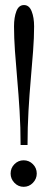

<svg xmlns="http://www.w3.org/2000/svg" viewBox="-20 -728 194 760"><path d="M61.5 -154Q61.5 -224 57.5 -289.2Q53.5 -354.5 48.2 -414Q43 -473.5 39.2 -526.2Q35.5 -579 35.5 -623.5Q35.5 -659 44.8 -683.5Q54 -708 75 -708Q95.5 -708 105.2 -683.5Q115 -659 115 -623.5Q115 -579 111 -526.2Q107 -473.5 101.8 -414Q96.5 -354.5 92.8 -289.2Q89 -224 89 -154ZM73.5 11.5Q52.5 11.5 37.2 -4.2Q22 -20 22 -41Q22 -63 37.2 -78.2Q52.5 -93.5 73.5 -93.5Q95 -93.5 110.2 -78.2Q125.5 -63 125.5 -41Q125.5 -20 110.2 -4.2Q95 11.5 73.5 11.5Z"/></svg>

Font: Imbue Thin
Style: Regular
Weight: 400
Version: Version 1.102